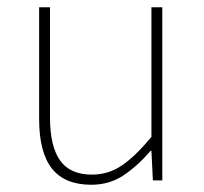

<svg xmlns="http://www.w3.org/2000/svg" viewBox="-20 -498 564 530"><path d="M232 12Q159 12 123.5 -32.5Q88 -77 88 -170V-478H118V-174Q118 -95 145.5 -55.5Q173 -16 234 -16Q279 -16 316 -41Q353 -66 398 -120V-478H428V0H402L398 -82H396Q360 -40 321 -14Q282 12 232 12Z"/></svg>

Font: SourceSans3VF
Style: Regular
Weight: 200
Designer: Paul D. Hunt
Foundry: Adobe
Version: Version 3.052;hotconv 1.1.0;makeotfexe 2.6.0